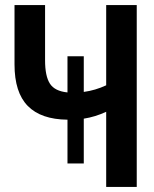

<svg xmlns="http://www.w3.org/2000/svg" viewBox="-20 -734 603 754"><path d="M245 -92V-264Q141 -265 89 -318Q37 -371 37 -481V-714H157V-497Q157 -435 176 -405.5Q195 -376 245 -371V-513H309V-373Q354 -379 397 -399V-714H517V0H397V-295Q354 -275 309 -268V-92Z"/></svg>

Font: Noto Sans Mono SemiCondensed SemiBold
Style: Regular
Weight: 600
Width: 4
Designer: Monotype Design Team
Foundry: Monotype Imaging Inc.
Version: Version 2.014; ttfautohint (v1.8.4.7-5d5b)